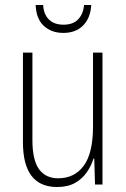

<svg xmlns="http://www.w3.org/2000/svg" viewBox="-20 -791 507 770"><path d="M391 -580V-51H361L358 -155H355Q346 -126 328 -100Q310 -74 281 -57.5Q252 -41 209 -41Q72 -41 72 -221V-580H110V-229Q110 -149 136.5 -112.5Q163 -76 213 -76Q279 -76 316 -126.5Q353 -177 353 -284V-580ZM346 -771Q343 -719 313.5 -689Q284 -659 234 -659Q186 -659 155.5 -687.5Q125 -716 123 -771H153Q155 -734 176 -713Q197 -692 235 -692Q273 -692 293.5 -713.5Q314 -735 317 -771Z"/></svg>

Font: Noto Sans Tamil UI Condensed ExtraLight
Style: Regular
Weight: 200
Width: 3
Designer: Jelle Bosma - Monotype Design Team
Foundry: Monotype Imaging Inc.
Version: Version 2.004; ttfautohint (v1.8.4.7-5d5b)